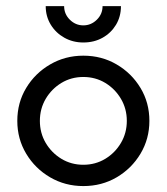

<svg xmlns="http://www.w3.org/2000/svg" viewBox="-20 -610 554 638"><path d="M256.9 8.3Q196.5 8.3 146.5 -20.8Q96.5 -50 67 -99.3Q37.5 -148.6 37.5 -208.3Q37.5 -268.8 67 -317.7Q96.5 -366.7 146.5 -395.8Q196.5 -425 256.9 -425Q318.1 -425 367.7 -395.8Q417.4 -366.7 446.9 -317.7Q476.4 -268.8 476.4 -208.3Q476.4 -148.6 446.9 -99.3Q417.4 -50 367.7 -20.8Q318.1 8.3 256.9 8.3ZM256.9 -62.5Q297.2 -62.5 329.9 -82.3Q362.5 -102.1 381.9 -135.1Q401.4 -168.1 401.4 -208.3Q401.4 -248.6 381.9 -281.6Q362.5 -314.6 329.9 -334.4Q297.2 -354.2 256.9 -354.2Q216.7 -354.2 184 -334.4Q151.4 -314.6 131.9 -281.6Q112.5 -248.6 112.5 -208.3Q112.5 -168.1 131.9 -135.1Q151.4 -102.1 184 -82.3Q216.7 -62.5 256.9 -62.5ZM256.9 -468.8Q222.2 -468.8 193.8 -484.7Q165.3 -500.7 148.6 -528.1Q131.9 -555.6 131.9 -589.6H193.1Q193.1 -563.2 212.2 -544.4Q231.2 -525.7 256.9 -525.7Q282.6 -525.7 301.7 -544.4Q320.8 -563.2 320.8 -589.6H381.9Q381.9 -554.9 365.3 -527.4Q348.6 -500 320.5 -484.4Q292.4 -468.8 256.9 -468.8Z"/></svg>

Font: co2trust
Style: Regular
Weight: 400
Designer: Kristian Moeller
Foundry: Dicotype
Version: Version 1.000